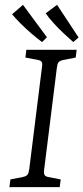

<svg xmlns="http://www.w3.org/2000/svg" viewBox="-20 -774 345 794"><path d="M19 0 23 -32 74 -42Q89 -45 94 -52Q99 -59 101 -75L154 -500Q156 -513 152 -518.5Q148 -524 137 -526L85 -536L89 -568H297L293 -536L242 -526Q227 -523 222 -516.5Q217 -510 215 -493L162 -68Q161 -55 165 -49.5Q169 -44 179 -42L231 -32L227 0ZM305 -619 283 -600Q266 -615 243.5 -636Q221 -657 201 -679Q181 -701 169 -719L216 -754ZM174 -620 154 -600Q135 -614 111 -634.5Q87 -655 65 -677Q43 -699 30 -715L75 -754Z"/></svg>

Font: Yrsa Light
Style: Italic
Weight: 300
Italic angle: -7.10001°
Designer: Anna Giedrys (Yrsa+Rasa design), David Brezina (Yrsa art-direction, Rasa art-direction, design)
Foundry: Rosetta Type Foundry
Version: Version 2.004